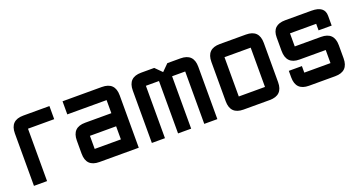

<svg xmlns="http://www.w3.org/2000/svg" viewBox="-35 -916 2512 1345"><g transform="rotate(-20 1220.5 -244.0)"><path d="M146.5 -488.3H341.8V-390.6H146.5V0H48.8V-390.6Q48.8 -488.3 146.5 -488.3Z M830.1 0H537.1Q439.5 0 439.5 -97.7V-195.3Q439.5 -293 537.1 -293H732.4V-390.6H439.5V-488.3H732.4Q830.1 -488.3 830.1 -390.6ZM537.1 -97.7H732.4V-195.3H537.1Z M1123 -390.6H1025.4V0H927.7V-390.6Q927.7 -488.3 1025.4 -488.3H1123L1171.9 -439.5L1220.7 -488.3H1318.4Q1416 -488.3 1416 -390.6V0H1318.4V-390.6H1220.7V0H1123Z M1806.6 0H1611.3Q1513.7 0 1513.7 -97.7V-390.6Q1513.7 -488.3 1611.3 -488.3H1806.6Q1904.3 -488.3 1904.3 -390.6V-97.7Q1904.3 0 1806.6 0ZM1806.6 -97.7V-390.6H1611.3V-97.7Z M2002 -146.5H2099.6V-97.7H2294.9V-195.3H2099.6Q2002 -195.3 2002 -295.4V-395.5Q2002 -488.3 2099.6 -488.3H2294.9Q2392.6 -488.3 2392.6 -415V-341.8H2294.9V-390.6H2099.6V-293H2294.9Q2392.6 -293 2392.6 -195.3V-97.7Q2392.6 0 2294.9 0H2099.6Q2002 0 2002 -97.7Z"/></g></svg>

Font: BabelStone Runic
Style: Regular
Weight: 400
Designer: Andrew West
Foundry: BabelStone
Version: Version 7.004 November 9, 2023